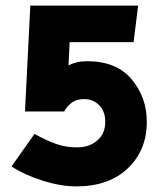

<svg xmlns="http://www.w3.org/2000/svg" viewBox="-20 -586 577 684"><path d="M69 -189 88 -566H472L456 -436H228L224 -353Q237 -360 253.5 -364Q270 -368 290 -368Q395 -368 449 -303.5Q503 -239 503 -152Q503 -51 435.5 13.5Q368 78 252 78Q197 78 133 58Q69 38 21 7L103 -109Q146 -85 180.5 -73Q215 -61 255 -61Q298 -61 326.5 -85.5Q355 -110 355 -152Q355 -189 333.5 -211Q312 -233 279 -233Q251 -233 233.5 -218.5Q216 -204 209 -189Z"/></svg>

Font: Palanquin Dark SemiBold
Style: Regular
Weight: 600
Designer: Pria Ravichandran
Version: Version 1.001